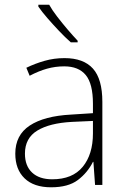

<svg xmlns="http://www.w3.org/2000/svg" viewBox="-20 -786 533 816"><path d="M254 -539Q335 -539 375 -494.5Q415 -450 415 -353V0H384L377 -98H375Q352 -52 311 -21Q270 10 197 10Q124 10 84.5 -28Q45 -66 45 -133Q45 -212 106.5 -252.5Q168 -293 282 -299L375 -305V-345Q375 -430 344.5 -467Q314 -504 253 -504Q215 -504 179.5 -494Q144 -484 106 -464L92 -498Q129 -516 169.5 -527.5Q210 -539 254 -539ZM375 -272 286 -268Q191 -263 138.5 -231Q86 -199 86 -133Q86 -81 116.5 -52.5Q147 -24 202 -24Q288 -24 331.5 -77Q375 -130 375 -219ZM189 -766Q201 -744 222.5 -716Q244 -688 267.5 -660.5Q291 -633 310 -613V-606H281Q257 -627 231 -654.5Q205 -682 181.5 -709Q158 -736 143 -758V-766Z"/></svg>

Font: Noto Sans Disp ExtLt
Style: Regular
Weight: 200
Designer: Monotype Design Team
Foundry: Monotype Imaging Inc.
Version: Version 2.000;GOOG;noto-source:20170915:90ef993387c0